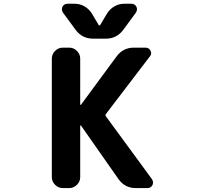

<svg xmlns="http://www.w3.org/2000/svg" viewBox="-20 -1004 1040 1004"><path d="M496.1 -873Q497.1 -871.1 500 -871.1Q502.9 -871.1 503.9 -873L541 -935.5Q555.7 -958 579.1 -971.2Q602.5 -984.4 628.9 -984.4H667Q684.6 -984.4 693.4 -968.8Q696.3 -961.9 696.3 -955.1Q696.3 -946.3 690.4 -937.5L625 -848.6Q590.8 -801.8 533.2 -801.8H466.8Q409.2 -801.8 375 -848.6L309.6 -937.5Q303.7 -946.3 303.7 -955.1Q303.7 -961.9 306.6 -968.8Q315.4 -984.4 333 -984.4H371.1Q397.5 -984.4 420.9 -971.2Q444.3 -958 459 -935.5ZM403.3 -347.7Q402.3 -348.6 400.9 -348.1Q399.4 -347.7 399.4 -345.7V-78.1Q399.4 -54.7 382.3 -37.6Q365.2 -20.5 341.8 -20.5H308.6Q285.2 -20.5 268.1 -37.6Q251 -54.7 251 -78.1V-697.3Q251 -720.7 268.1 -737.8Q285.2 -754.9 308.6 -754.9H341.8Q365.2 -754.9 382.3 -737.8Q399.4 -720.7 399.4 -697.3V-457Q399.4 -456.1 400.9 -455.6Q402.3 -455.1 403.3 -456.1L588.9 -708Q623 -754.9 680.7 -754.9H741.2Q758.8 -754.9 766.6 -739.3Q770.5 -732.4 770.5 -725.6Q770.5 -716.8 763.7 -709L534.2 -408.2Q529.3 -402.3 533.2 -396.5L774.4 -67.4Q780.3 -58.6 780.3 -49.8Q780.3 -43.9 777.3 -36.1Q768.6 -20.5 751 -20.5H690.4Q632.8 -20.5 599.6 -67.4Z"/></svg>

Font: Gen Jyuu Gothic Monospace Bold
Style: Bold
Weight: 700
Designer: [Source Han Sans]
Ryoko NISHIZUKA  (kana & ideographs); Paul D. Hunt (Latin, Greek & Cyrillic); Wenlong ZHANG  (bopomofo
Version: Version 1.002.20150607